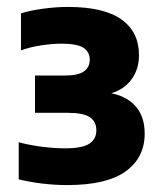

<svg xmlns="http://www.w3.org/2000/svg" viewBox="-20 -835 480 554"><path d="M174.5 -301Q138.5 -301 102.8 -305.2Q67 -309.5 34 -317.5V-424.5Q66 -416 101.8 -411.5Q137.5 -407 167.5 -407Q217 -407 237.5 -420.2Q258 -433.5 258 -459Q258 -484 239.2 -496.8Q220.5 -509.5 174.5 -509.5H81V-617H165Q206 -617 222.5 -629.2Q239 -641.5 239 -662.5Q239 -685.5 220.5 -697.2Q202 -709 158 -709Q130.5 -709 98 -704Q65.5 -699 40.5 -689.5V-796.5Q65.5 -804.5 103.5 -809.8Q141.5 -815 176 -815Q279.5 -815 330.2 -779Q381 -743 381 -676Q381 -633 357.2 -603Q333.5 -573 292 -563.5V-567.5Q342 -560 369.8 -530Q397.5 -500 397.5 -449.5Q397.5 -380 342.5 -340.5Q287.5 -301 174.5 -301Z"/></svg>

Font: Encode Sans SC ExtraBold
Style: Regular
Weight: 800
Version: Version 3.002